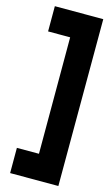

<svg xmlns="http://www.w3.org/2000/svg" viewBox="-132 -797 564 969"><g transform="rotate(15 150.0 -313.0)"><path d="M27.8 -617.2V-749H280.8L279.8 123H27.8V-8.8H143.1V-617.2Z"/></g></svg>

Font: TitilliumText25L
Style: 999 wt
Weight: 900
Designer: Accademia di Belle Arti di Urbino and others
Foundry: Accademia di Belle Arti di Urbino and others.
Version: Version 25.000